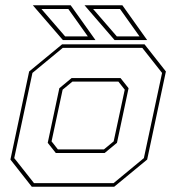

<svg xmlns="http://www.w3.org/2000/svg" viewBox="-20 -708 668 728"><path d="M100.5 0 19.5 -103 90.5 -437 215.5 -540H528L609 -437L538 -103L413 0ZM109 -13.5H410.5L525.5 -108.5L594.5 -431.5L519.5 -526.5H218L103 -431.5L34 -108.5ZM191.5 -128 161 -166.5 205 -373.5 251.5 -412H437L467.5 -373.5L423.5 -166.5L377 -128ZM199.5 -141.5H374L411 -172L453 -368L429 -398.5H254.5L217.5 -368L175.5 -172ZM538 -556H414.5L300.5 -688H444ZM509 -570 435 -674H333L423 -570ZM342 -556H218.5L104.5 -688H248ZM313 -570 239 -674H137L227 -570Z"/></svg>

Font: Tourney Thin
Style: Italic
Weight: 100
Italic angle: -12°
Designer: Tyler Finck
Foundry: Etcetera Type Co
Version: Version 1.015